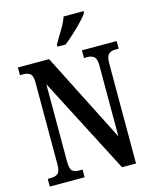

<svg xmlns="http://www.w3.org/2000/svg" viewBox="-134 -1021 899 1112"><g transform="rotate(-15 315.5 -465.5)"><path d="M24 0V-46H42Q69 -46 84.5 -58Q100 -70 100 -115V-603Q100 -645 84.5 -656.5Q69 -668 47 -668H24V-714H211L483 -178V-603Q483 -643 468 -655.5Q453 -668 430 -668H408V-714H616V-668H594Q570 -668 555.5 -654.5Q541 -641 541 -599V0H457L158 -578V-115Q158 -70 171.5 -58Q185 -46 210 -46H233V0ZM277 -784Q297 -820 321 -858.5Q345 -897 356 -931H476V-921Q466 -904 440 -876.5Q414 -849 383 -820.5Q352 -792 326 -771H277Z"/></g></svg>

Font: Noto Serif ExtraCondensed SemiBold
Style: Regular
Weight: 600
Width: 2
Designer: Monotype Design Team
Foundry: Monotype Imaging Inc.
Version: Version 2.015; ttfautohint (v1.8.4.7-5d5b)